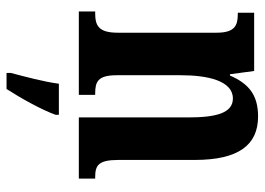

<svg xmlns="http://www.w3.org/2000/svg" viewBox="-131 -457 809 587"><g transform="rotate(90 273.5 -163.5)"><path d="M15 0H270V-50H266C230 -50 210 -58 210 -116V-312C210 -394 227 -471 281 -471C326 -471 339 -419 339 -334V0H526V-50H522C486 -50 469 -59 469 -121V-354C469 -489 423 -548 336 -548C269 -548 235 -518 211 -462H207L197 -536H19V-486H23C58 -486 80 -477 80 -421V-119C80 -59 57 -50 20 -50H15ZM203 208V221H252C280 178 316 113 331 71V61H236C230 107 214 166 203 208Z"/></g></svg>

Font: Noto Serif Devanagari ExtraCondensed
Style: Bold
Weight: 700
Width: 2
Designer: Universal Thirst, Indian Type Foundry and the Monotype Design Team
Foundry: Monotype Imaging Inc.
Version: Version 2.004